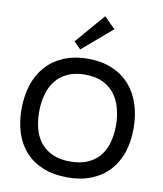

<svg xmlns="http://www.w3.org/2000/svg" viewBox="-115 -1221 1125 1323"><g transform="rotate(10 447.0 -559.5)"><path d="M590 -1052 382 -874 334 -922 512 -1129ZM839 -400Q839 -308 813.5 -232.5Q788 -157 738 -103Q688 -49 615 -19.5Q542 10 447 10Q351 10 277.5 -19.5Q204 -49 154.5 -103Q105 -157 80 -232.5Q55 -308 55 -400Q55 -491 80 -568.5Q105 -646 154.5 -701.5Q204 -757 277.5 -788.5Q351 -820 447 -820Q544 -820 617 -789Q690 -758 739.5 -702Q789 -646 814 -569Q839 -492 839 -400ZM716 -400Q716 -463 701 -519Q686 -575 654 -617.5Q622 -660 570.5 -684.5Q519 -709 447 -709Q375 -709 324 -685Q273 -661 240.5 -619.5Q208 -578 193 -521.5Q178 -465 178 -400Q178 -337 193 -282Q208 -227 240.5 -187Q273 -147 324 -124Q375 -101 447 -101Q519 -101 570.5 -124Q622 -147 654 -187Q686 -227 701 -282Q716 -337 716 -400Z"/></g></svg>

Font: TypoPRO Sinkin Sans
Style: 500 Medium
Weight: 500
Designer: Keith Bates
Foundry: K-Type
Version: Sinkin Sans (version 1.0)  by Keith Bates   •   © 2014   www